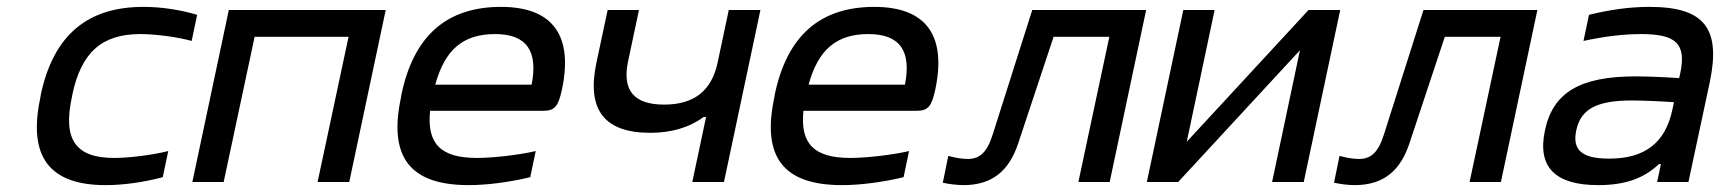

<svg xmlns="http://www.w3.org/2000/svg" viewBox="-20 -529 4999 558"><path d="M99 -256 97 -244C61 -74 123 9 287 9C338 9 396 1 453 -14L469 -90C421 -78 354 -70 312 -70C200 -70 162 -123 189 -247L190 -253C216 -377 276 -430 388 -430C430 -430 494 -422 537 -410L553 -486C502 -501 448 -509 397 -509C233 -509 136 -426 99 -256Z M539 0H630L720 -422H993L903 0H995L1101 -500H645Z M1613 -268C1646 -422 1590 -509 1436 -509C1278 -509 1183 -425 1147 -256L1145 -244C1109 -73 1171 9 1342 9C1394 9 1458 1 1521 -14L1537 -90C1490 -79 1414 -70 1366 -70C1261 -70 1220 -111 1230 -207H1560C1593 -207 1603 -222 1613 -268ZM1245 -283C1273 -385 1326 -430 1419 -430C1512 -430 1544 -379 1525 -283Z M2084 0 2190 -500H2098L2066 -349C2049 -266 1998 -225 1910 -225C1823 -225 1788 -266 1805 -349L1837 -500H1746L1713 -345C1685 -210 1736 -143 1870 -143C1930 -143 1983 -158 2025 -189H2032L1992 0Z M2698 -268C2731 -422 2675 -509 2521 -509C2363 -509 2268 -425 2232 -256L2230 -244C2194 -73 2256 9 2427 9C2479 9 2543 1 2606 -14L2622 -90C2575 -79 2499 -70 2451 -70C2346 -70 2305 -111 2315 -207H2645C2678 -207 2688 -222 2698 -268ZM2330 -283C2358 -385 2411 -430 2504 -430C2597 -430 2629 -379 2610 -283Z M2940 -115 3042 -422H3204L3114 0H3205L3311 -500H2980L2865 -138C2848 -84 2826 -67 2792 -67C2778 -67 2757 -70 2736 -76L2720 2C2737 6 2763 9 2780 9C2865 9 2914 -34 2940 -115Z M3313 0H3404L3758 -383L3677 0H3769L3875 -500H3783L3429 -117L3510 -500H3419Z M4077 -115 4179 -422H4341L4251 0H4342L4448 -500H4117L4002 -138C3985 -84 3963 -67 3929 -67C3915 -67 3894 -70 3873 -76L3857 2C3874 6 3900 9 3917 9C4002 9 4051 -34 4077 -115Z M4774 -509C4716 -509 4660 -501 4598 -486L4582 -410C4641 -423 4699 -430 4749 -430C4850 -430 4882 -403 4863 -315L4860 -302C4800 -306 4758 -307 4733 -307C4570 -307 4493 -259 4470 -150C4447 -42 4501 9 4625 9C4704 9 4758 -11 4801 -52H4807L4796 0H4887L4949 -290C4982 -447 4933 -509 4774 -509ZM4561 -150C4574 -212 4620 -237 4723 -237C4752 -237 4801 -235 4845 -232L4840 -209C4820 -115 4761 -68 4657 -68C4577 -68 4549 -93 4561 -150Z"/></svg>

Font: LT Wave Text Italic
Style: Regular
Weight: 400
Designer: Daniel Lyons
Version: Version 2.5 (Glyphs App)